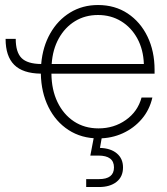

<svg xmlns="http://www.w3.org/2000/svg" viewBox="-20 -545 670 769"><path d="M374.5 9.3Q306.2 9.3 254.6 -24.2Q203.1 -57.6 174.1 -116.2Q145 -174.8 143.6 -250Q71.3 -251 36.9 -285.4Q2.4 -319.8 2.4 -389.2H43Q43 -335.9 66.4 -312.5Q89.8 -289.1 145 -288.6Q150.9 -357.9 181.2 -411.1Q211.4 -464.4 260.7 -494.6Q310.1 -524.9 372.6 -524.9Q440.4 -524.9 491.5 -491Q542.5 -457 570.8 -398.4Q599.1 -339.8 599.1 -265.1V-250H186Q186.5 -185.5 210.2 -136.2Q233.9 -86.9 276.1 -58.8Q318.4 -30.8 374.5 -30.8Q436.5 -30.8 484.1 -64.5Q531.7 -98.1 546.9 -154.3H590.3Q579.1 -105 547.9 -68.4Q516.6 -31.7 471.7 -11.2Q426.8 9.3 374.5 9.3ZM187 -288.6H556.2Q554.2 -346.7 530 -390.9Q505.9 -435.1 465.1 -460Q424.3 -484.9 372.6 -484.9Q320.8 -484.9 280.5 -460.2Q240.2 -435.5 215.6 -391.4Q190.9 -347.2 187 -288.6ZM325.2 204.1V172.4H376.5Q436.5 172.4 436.5 125.5Q436.5 78.1 374 78.1H341.8L359.4 -13.7H388.7V0L380.4 47.4Q423.8 48.8 448.2 69.6Q472.7 90.3 472.7 125.5Q472.7 163.1 446.5 183.6Q420.4 204.1 376.5 204.1Z"/></svg>

Font: Inter Display ExtraLight
Style: Regular
Weight: 200
Designer: Rasmus Andersson
Foundry: rsms
Version: Version 4.000;git-a52131595